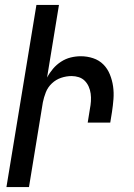

<svg xmlns="http://www.w3.org/2000/svg" viewBox="-20 -755 540 775"><path d="M6 0 127 -735H218L170 -442Q180 -461 194 -477.5Q208 -494 226.5 -506Q245 -518 265.5 -523Q286 -528 306 -528Q332 -528 356 -520Q380 -512 397 -495Q414 -478 423.5 -454.5Q433 -431 436.5 -406Q440 -381 438 -355Q436 -329 432 -303L425 -260H334L343 -316Q346 -331 347 -346.5Q348 -362 346 -377Q344 -392 338 -405.5Q332 -419 322 -429Q312 -439 298 -443.5Q284 -448 269 -448Q248 -448 227 -441Q206 -434 189.5 -418.5Q173 -403 165 -382.5Q157 -362 153 -342L97 0Z"/></svg>

Font: Iosevka Term Curly Md Obl
Style: Regular
Weight: 500
Italic angle: -9°
Designer: Belleve Invis
Foundry: Belleve Invis
Version: Version 32.3.0